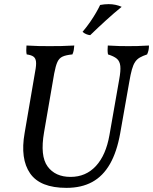

<svg xmlns="http://www.w3.org/2000/svg" viewBox="-20 -899 740 928"><path d="M301 9Q174 9 125.5 -61Q77 -131 99 -256L150 -554Q156 -585 154 -601.5Q152 -618 141.5 -625.5Q131 -633 109 -636Q107 -645 107 -656Q107 -667 108 -679Q143 -677 166.5 -676.5Q190 -676 219 -676Q251 -676 276.5 -676.5Q302 -677 339 -679Q338 -667 336.5 -657Q335 -647 330 -636Q299 -633 282.5 -625.5Q266 -618 257.5 -599.5Q249 -581 242 -544L193 -260Q173 -145 210 -94.5Q247 -44 321 -44Q395 -44 443.5 -96.5Q492 -149 509 -246L556 -514Q564 -557 561.5 -580Q559 -603 545 -615Q531 -627 502 -636Q500 -647 500 -657.5Q500 -668 501 -679Q533 -677 556 -676.5Q579 -676 600 -676Q624 -676 645 -676.5Q666 -677 700 -679Q700 -667 698 -657Q696 -647 691 -636Q670 -629 656 -621Q642 -613 633 -599.5Q624 -586 617.5 -563Q611 -540 605 -504L561 -255Q545 -165 511.5 -106.5Q478 -48 426 -19.5Q374 9 301 9ZM416 -729Q406 -730 396.5 -734Q387 -738 379 -745Q400 -770 416.5 -794Q433 -818 445 -839Q457 -860 464 -875Q475 -877 485 -878Q495 -879 505 -879Q523 -879 539 -875.5Q555 -872 568 -866Q531 -836 491.5 -800Q452 -764 416 -729Z"/></svg>

Font: Vollkorn
Style: Italic
Weight: 400
Italic angle: -11°
Designer: Friedrich Althausen
Foundry: Friedrich Althausen
Version: Version 5.001